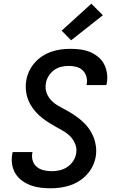

<svg xmlns="http://www.w3.org/2000/svg" viewBox="-20 -1006 640 1034"><path d="M251 8Q223 8 196 4.5Q169 1 144 -8.5Q119 -18 97.5 -34Q76 -50 62.5 -72.5Q49 -95 45 -122Q41 -149 46 -177L48 -187H155L154 -182Q150 -160 156.5 -139.5Q163 -119 179 -106.5Q195 -94 216 -89Q237 -84 259 -84Q280 -84 301.5 -89Q323 -94 342 -106.5Q361 -119 374 -138.5Q387 -158 390 -179Q395 -206 385 -230.5Q375 -255 357.5 -272.5Q340 -290 317.5 -302.5Q295 -315 273 -327.5Q251 -340 230 -354Q209 -368 190.5 -385Q172 -402 157 -422.5Q142 -443 132.5 -466.5Q123 -490 120 -516.5Q117 -543 121 -570Q125 -596 136 -620.5Q147 -645 165 -666Q183 -687 206.5 -702.5Q230 -718 255.5 -727Q281 -736 307 -739.5Q333 -743 358 -743Q386 -743 413 -739.5Q440 -736 463.5 -726.5Q487 -717 507.5 -700.5Q528 -684 540 -661.5Q552 -639 556 -612Q560 -585 555 -558L553 -548H446L447 -553Q451 -575 445 -594.5Q439 -614 425 -627.5Q411 -641 391 -646Q371 -651 350 -651Q329 -651 308.5 -646Q288 -641 270.5 -628Q253 -615 241.5 -596Q230 -577 227 -557Q222 -529 231.5 -504.5Q241 -480 259 -462.5Q277 -445 299.5 -433Q322 -421 344 -408.5Q366 -396 387 -381.5Q408 -367 426.5 -350Q445 -333 459.5 -312.5Q474 -292 483.5 -268.5Q493 -245 496.5 -218.5Q500 -192 496 -165Q492 -139 480 -113.5Q468 -88 449 -67Q430 -46 406 -31Q382 -16 356.5 -7.5Q331 1 304 4.5Q277 8 251 8ZM363 -789 312 -841 472 -986 534 -924Z"/></svg>

Font: Iosevka Aile Semibold Oblique
Style: Regular
Weight: 600
Italic angle: -9°
Designer: Belleve Invis
Foundry: Belleve Invis
Version: Version 31.1.0; ttfautohint (v1.8.4)